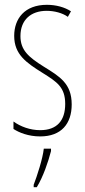

<svg xmlns="http://www.w3.org/2000/svg" viewBox="-20 -557 352 798"><path d="M278 -123C278 -210 228 -239 162 -280C98 -320 65 -349 65 -407C65 -475 109 -512 174 -512C206 -512 240 -503 262 -487L275 -510C249 -527 213 -537 175 -537C82 -537 39 -479 39 -408C39 -330 90 -296 157 -254C216 -217 251 -195 251 -125C251 -56 217 -16 147 -16C105 -16 65 -31 36 -52V-21C59 -6 98 10 147 10C235 10 278 -43 278 -123ZM192 71V61H162C158 101 134 175 120 211V221H133C160 176 180 117 192 71Z"/></svg>

Font: Noto Sans Devanagari ExtraCondensed Thin
Style: Regular
Weight: 100
Width: 2
Designer: Jelle Bosma - Monotype Design Team
Foundry: Monotype Imaging Inc.
Version: Version 2.004